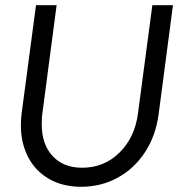

<svg xmlns="http://www.w3.org/2000/svg" viewBox="-20 -706 725 736"><path d="M60 -226Q60 -248 63 -272L118 -686H197L142 -268Q140 -255 140 -230Q140 -153 181.5 -108Q223 -63 295 -63Q379 -63 438 -121Q497 -179 509 -272L564 -686H643L588 -268Q577 -185 535.5 -122Q494 -59 430.5 -24.5Q367 10 291 10Q220 10 167.5 -20.5Q115 -51 87.5 -104.5Q60 -158 60 -226Z"/></svg>

Font: Bellota Text
Style: Bold Italic
Weight: 700
Italic angle: -7.5°
Designer: Kemie Guaida
Foundry: Kemie Guaida
Version: Version 4.001